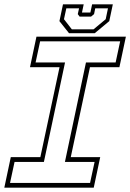

<svg xmlns="http://www.w3.org/2000/svg" viewBox="-37 -870 604 890"><path d="M-17 0 13 -141.5H150L239 -558.5H102L132 -700H546.5L516.5 -558.5H380L291 -141.5H427.5L397.5 0ZM9.5 -22H380.5L401.5 -119.5H264L361.5 -580.5H499L520 -678.5H149L128 -580.5H264.5L166.5 -119.5H30.5ZM283 -716 238.5 -772 255 -850H351L343 -812H382L390 -850H486L469.5 -772L402 -716ZM296 -734H396.5L453 -781L463.5 -831.5H404.5L399 -804.5L385 -793H332L323.5 -804.5L329.5 -831.5H270.5L259.5 -781Z"/></svg>

Font: Tourney ExtraLight
Style: Italic
Weight: 250
Italic angle: -12°
Version: Version 1.015